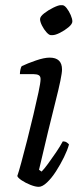

<svg xmlns="http://www.w3.org/2000/svg" viewBox="-20 -723 324 743"><path d="M130 0Q117 0 98 -7.5Q79 -15 64 -25Q49 -35 47 -42Q52 -56 62.5 -94.5Q73 -133 85.5 -182Q98 -231 109.5 -280Q121 -329 129 -366Q137 -403 137 -417Q137 -428 130 -432Q123 -436 111 -436H57Q57 -444 59 -453.5Q61 -463 64 -467Q87 -478 119 -489Q151 -500 172 -500Q220 -500 220 -454Q220 -429 194.5 -329Q169 -229 131 -66L141 -59Q151 -69 166 -89.5Q181 -110 197 -133.5Q213 -157 223 -176Q232 -176 238 -172Q244 -168 247 -164Q241 -142 227.5 -114.5Q214 -87 197 -60.5Q180 -34 162 -17Q144 0 130 0ZM177 -587Q170 -587 160 -598Q150 -609 142.5 -624Q135 -639 135 -649Q135 -659 151 -671.5Q167 -684 186.5 -693.5Q206 -703 215 -703Q216 -703 217 -703Q219 -703 221 -703Q229 -703 238 -691.5Q247 -680 253.5 -665Q260 -650 260 -640Q260 -630 245 -617.5Q230 -605 212 -596Q194 -587 183 -587Q182 -587 181 -587Q179 -587 177 -587Z"/></svg>

Font: Texturina Light
Style: Italic
Weight: 300
Italic angle: -11°
Designer: Guillermo Torres Carreño
Foundry: Omnibus-Type
Version: Version 1.002; ttfautohint (v1.8.3)